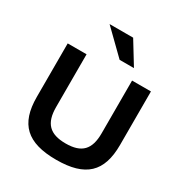

<svg xmlns="http://www.w3.org/2000/svg" viewBox="-164 -794 859 917"><g transform="rotate(30 265.5 -335.5)"><path d="M48 -205C48 -56 117 9 278 9C438 9 507 -56 507 -205V-500H403V-209C403 -120 366 -81 278 -81C190 -81 152 -120 152 -209V-500H48ZM175 -680 302 -556H381L305 -680Z"/></g></svg>

Font: LT Wave Text Medium
Style: Regular
Weight: 500
Designer: Daniel Lyons
Version: Version 2.5 (Glyphs App)